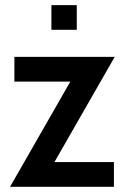

<svg xmlns="http://www.w3.org/2000/svg" viewBox="-20 -714 477 734"><path d="M18.5 0 274 -446 282 -402H35V-496.5H418.5L163 -50.5L152.5 -94.5H415.5V0ZM176.5 -600V-694.5H273.5V-600Z"/></svg>

Font: Cabin SemiCondensed SemiBold
Style: Regular
Weight: 600
Width: 4
Designer: Pablo Impallari
Foundry: Pablo Impallari. http://www.impallari.com Igino Marini. http://www.ikern.com
Version: Version 3.001